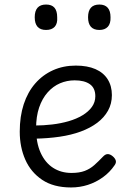

<svg xmlns="http://www.w3.org/2000/svg" viewBox="-20 -808 566 846"><path d="M293 18Q216 18 166 -15.5Q116 -49 91.5 -104.5Q67 -160 67 -228Q67 -295 84.5 -348.5Q102 -402 135 -440Q168 -478 213.5 -498.5Q259 -519 314 -519Q365 -519 400.5 -503.5Q436 -488 454.5 -458.5Q473 -429 473 -389Q473 -351 456 -320.5Q439 -290 408.5 -267Q378 -244 336 -228.5Q294 -213 242.5 -205.5Q191 -198 133 -197V-255Q171 -255 209.5 -259.5Q248 -264 282.5 -274Q317 -284 343.5 -300Q370 -316 385 -337Q400 -358 400 -384Q400 -420 376 -437Q352 -454 309 -454Q275 -454 244.5 -441Q214 -428 190 -401Q166 -374 152.5 -334.5Q139 -295 139 -242Q139 -179 159 -135Q179 -91 214 -68.5Q249 -46 295 -46Q330 -46 353.5 -55Q377 -64 395.5 -80.5Q414 -97 433 -117Q444 -129 454.5 -129Q465 -129 476 -120Q487 -111 490 -101Q493 -91 485 -80Q464 -49 433.5 -27Q403 -5 367.5 6.5Q332 18 293 18ZM183 -676Q158 -676 145.5 -690Q133 -704 133 -732Q133 -760 145.5 -774Q158 -788 183 -788Q208 -788 220 -774Q232 -760 232 -732Q234 -704 221 -690Q208 -676 183 -676ZM418 -676Q393 -676 380.5 -690Q368 -704 368 -732Q368 -760 380.5 -774Q393 -788 418 -788Q442 -788 454.5 -774Q467 -760 467 -732Q468 -704 455 -690Q442 -676 418 -676Z"/></svg>

Font: Playwrite CL Light
Style: Regular
Weight: 300
Designer: Veronika Burian, José Scaglione
Foundry: TypeTogether
Version: Version 1.002